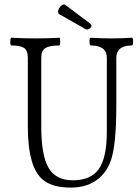

<svg xmlns="http://www.w3.org/2000/svg" viewBox="-20 -837 629 870"><path d="M366 -706 248 -773Q241 -778 244 -790Q247 -802 258 -811.5Q269 -821 277 -814L386 -732Q401 -721 389.5 -710Q378 -699 366 -706ZM301 13Q227 13 185 -14.5Q143 -42 124 -108Q106 -170 106 -264V-575Q106 -609 88.5 -620Q71 -631 32 -631Q26 -631 26.5 -648.5Q27 -666 32 -666Q86 -663 140 -663Q195 -663 249 -666Q253 -666 253 -648.5Q253 -631 249 -631Q205 -631 186 -619.5Q167 -608 167 -575V-264Q167 -133 200 -76.5Q233 -20 310 -20Q392 -20 428 -71.5Q464 -123 464 -239V-575Q464 -631 391 -631Q386 -631 385.5 -648.5Q385 -666 391 -666Q438 -663 484 -663Q532 -663 578 -666Q583 -666 583 -648.5Q583 -631 578 -631Q507 -631 507 -575V-356Q507 -183 483 -112Q463 -53 416.5 -20Q370 13 301 13Z"/></svg>

Font: Junicode Cond Light
Style: Regular
Weight: 300
Width: 3
Designer: Peter S. Baker
Version: Version 2.201